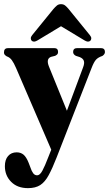

<svg xmlns="http://www.w3.org/2000/svg" viewBox="-20 -680 536 944"><path d="M216.5 95 232 56 59 -345.5Q48 -371 38 -384.5Q28 -398 13 -403Q5 -408 2.2 -412.2Q-0.5 -416.5 -0.5 -422.5Q-0.5 -443.5 20 -443.5H246.5Q265.5 -443.5 265.5 -424.5Q265.5 -417 261.8 -413Q258 -409 251 -405.5L231 -400.5Q205 -391 221 -352L309 -135.5L388 -347.5Q396.5 -369 392.2 -381Q388 -393 371.5 -399.5L353 -405.5Q339.5 -412.5 339.5 -424.5Q339.5 -443.5 360 -443.5H475.5Q496 -443.5 496 -424.5Q496 -413.5 483.5 -405Q462.5 -398 452 -386.5Q441.5 -375 430 -345L258.5 94Q237.5 148 219.2 181.5Q201 215 177.8 230Q154.5 245 117.5 245Q65.5 245 34.8 214Q4 183 4 137Q4 105 19.8 87Q35.5 69 62 69Q82 69 95.8 80.5Q109.5 92 121 121L130 144.5Q135.5 161.5 143.2 171.8Q151 182 162.5 182Q176 182 188.2 159.5Q200.5 137 216.5 95ZM424 -479.5Q413.5 -470 394.5 -482L280 -551L165.5 -482Q146.5 -470 136 -479.5Q132 -483.5 131.5 -491Q131 -498.5 138 -507L242.5 -635.5Q252 -646.5 260 -653Q268 -659.5 280 -659.5Q292 -659.5 300.2 -653Q308.5 -646.5 317.5 -635.5L422 -507Q429 -498.5 428.8 -491.2Q428.5 -484 424 -479.5Z"/></svg>

Font: Fraunces 144pt Soft
Style: Bold
Weight: 700
Version: Version 1.000;[0bf87f6ff]